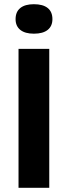

<svg xmlns="http://www.w3.org/2000/svg" viewBox="-20 -892 321 912"><path d="M68 0V-660H214V0ZM141 -732Q99 -732 76.5 -750Q54 -768 54 -801Q54 -836 76.5 -854Q99 -872 141 -872Q184 -872 206.5 -854Q229 -836 229 -801Q229 -768 206.5 -750Q184 -732 141 -732Z"/></svg>

Font: Bricolage Grotesque 18pt
Style: Bold
Weight: 700
Designer: Mathieu Triay
Foundry: Atelier Triay
Version: Version 1.000;gftools[0.9.30]